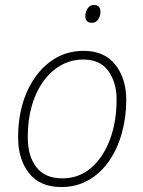

<svg xmlns="http://www.w3.org/2000/svg" viewBox="-20 -744 576 774"><path d="M227 10Q141 10 97 -46Q53 -102 53 -190Q53 -291 87 -370Q121 -449 180.5 -494Q240 -539 317 -539Q401 -539 445 -483Q489 -427 489 -341Q489 -272 471.5 -208.5Q454 -145 420.5 -96Q387 -47 338 -18.5Q289 10 227 10ZM231 -25Q298 -25 347 -67Q396 -109 423 -181Q450 -253 450 -343Q450 -411 417 -457.5Q384 -504 316 -504Q252 -504 201 -464.5Q150 -425 121 -354.5Q92 -284 92 -190Q92 -114 127 -69.5Q162 -25 231 -25ZM351 -652Q324 -652 324 -679Q324 -695 333 -709.5Q342 -724 359 -724Q373 -724 379 -716Q385 -708 385 -697Q385 -680 376 -666Q367 -652 351 -652Z"/></svg>

Font: Noto Sans Disp ExtLt
Style: Italic
Weight: 200
Italic angle: -12°
Designer: Monotype Design Team
Foundry: Monotype Imaging Inc.
Version: Version 2.000;GOOG;noto-source:20170915:90ef993387c0